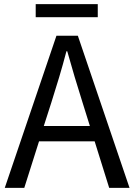

<svg xmlns="http://www.w3.org/2000/svg" viewBox="-20 -905 647 925"><path d="M451 -822H152V-885H451ZM413 -298 378 -410Q358 -473 340 -533.5Q322 -594 304 -658H300Q283 -593 265 -533Q247 -473 227 -410L191 -298ZM436 -224H168L97 0H3L252 -733H355L604 0H506Z"/></svg>

Font: Kinto Sans
Style: Regular
Weight: 400
Designer: Authors: Ryoko NISHIZUKA  (kana & ideographs); Paul D. Hunt (Latin, Greek & Cyrillic); Wenlong ZHANG  (bopomofo); Sandol
Foundry: Adobe Systems Incorporated, ookami Inc.
Version: Version 0.001